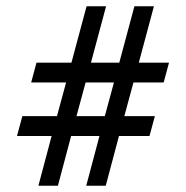

<svg xmlns="http://www.w3.org/2000/svg" viewBox="-20 -595 590 610"><path d="M34 -163H144L102 -5H164L206 -163H296L254 -5H316L358 -163H455L472 -226H375L404 -333H500L517 -396H421L469 -575H407L359 -396H269L317 -575H255L207 -396H96L79 -333H190L161 -226H51ZM223 -226 252 -333H342L313 -226Z"/></svg>

Font: Charger Sport
Style: Lit
Weight: 300
Designer: Jasper
Foundry: Cannot Into Space Fonts
Version: Version 1.1